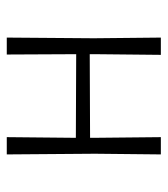

<svg xmlns="http://www.w3.org/2000/svg" viewBox="16 -511 495 567"><g transform="rotate(-90 263.5 -227.5)"><path d="M434 -198 436 0H385L387 -195V-210L140 -209V-198L142 0H91L93 -195L91 -455H142L140 -251L387 -250L386 -455H436Z"/></g></svg>

Font: Luna Sans Light
Style: Regular
Weight: 300
Designer: Juan Pablo del Peral
Foundry: Huerta Tipografica
Version: Version 2.001; ttfautohint (v1.5)